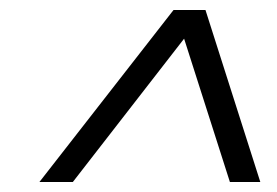

<svg xmlns="http://www.w3.org/2000/svg" viewBox="-20 -710 555 385"><path d="M59 -345 328 -690H392L502 -345H441L341 -658H369L126 -345Z"/></svg>

Font: Platypi Light SemiBold
Style: Italic
Weight: 600
Italic angle: -13°
Version: Version 1.200